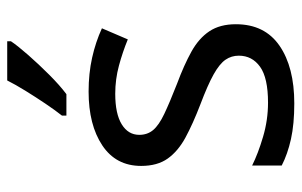

<svg xmlns="http://www.w3.org/2000/svg" viewBox="-168 -638 816 519"><g transform="rotate(-90 239.5 -378.0)"><path d="M434 -148Q434 -70 376 -30Q318 10 220 10Q164 10 123.5 1Q83 -8 52 -24V-104Q84 -88 129.5 -74.5Q175 -61 222 -61Q289 -61 319 -82.5Q349 -104 349 -140Q349 -160 338 -176Q327 -192 298.5 -208Q270 -224 217 -244Q165 -264 128 -284Q91 -304 71 -332Q51 -360 51 -404Q51 -472 106.5 -509Q162 -546 252 -546Q301 -546 343.5 -536.5Q386 -527 423 -510L393 -440Q359 -454 322 -464Q285 -474 246 -474Q192 -474 163.5 -456.5Q135 -439 135 -409Q135 -387 148 -371.5Q161 -356 191.5 -341.5Q222 -327 273 -307Q324 -288 360 -268Q396 -248 415 -219.5Q434 -191 434 -148ZM388 -756Q376 -738 351 -709.5Q326 -681 297.5 -652.5Q269 -624 245 -606H187V-618Q202 -637 219.5 -663Q237 -689 254 -716.5Q271 -744 282 -766H388Z"/></g></svg>

Font: Noto Sans Khudawadi
Style: Regular
Weight: 400
Designer: Monotype Design Team
Foundry: Monotype Imaging Inc.
Version: Version 2.003; ttfautohint (v1.8.4.7-5d5b)